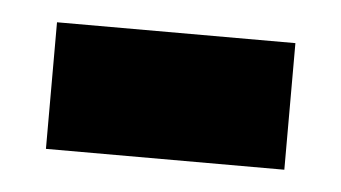

<svg xmlns="http://www.w3.org/2000/svg" viewBox="-27 -372 368 207"><g transform="rotate(5 157.0 -268.5)"><path d="M28 -200H286V-337H28Z"/></g></svg>

Font: Noto Sans Myanmar ExtraCondensed ExtraBold
Style: Regular
Weight: 800
Width: 2
Designer: Monotype Design Team
Foundry: Monotype Imaging Inc.
Version: Version 2.107